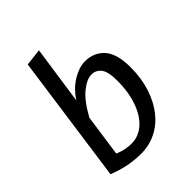

<svg xmlns="http://www.w3.org/2000/svg" viewBox="-213 -872 1006 1006"><g transform="rotate(-45 290.5 -369.0)"><path d="M525 -348Q525 -267 503.5 -200.5Q482 -134 444.5 -86.5Q407 -39 355.5 -13.5Q304 12 245 12Q197 12 150.5 3Q104 -6 54 -26L154 -739L248 -750L201 -426Q237 -481 286 -510Q335 -539 377 -539Q443 -539 484 -494Q525 -449 525 -348ZM353 -466Q318 -466 273.5 -430Q229 -394 185 -313L152 -81Q178 -70 199.5 -65.5Q221 -61 249 -61Q283 -61 315 -79.5Q347 -98 371.5 -134Q396 -170 411 -223.5Q426 -277 426 -348Q426 -415 405.5 -440.5Q385 -466 353 -466Z"/></g></svg>

Font: Yekcdsyqcyvpieeyorgstswgcgt
Style: Regular
Weight: 400
Italic angle: -8°
Designer: Carrois Corporate & Edenspiekermann
Foundry: Carrois Corporate GbR & Edenspiekermann AG
Version: Version 2.001